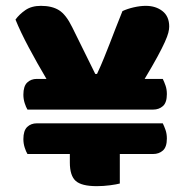

<svg xmlns="http://www.w3.org/2000/svg" viewBox="-20 -629 637 657"><path d="M559 -538Q559 -529 556 -517Q553 -505 544 -485Q535 -465 518.5 -434.5Q502 -404 475 -359H537Q542 -349 546.5 -336Q551 -323 551 -307Q551 -278 537.5 -266Q524 -254 504 -254H74Q69 -262 64.5 -276Q60 -290 60 -305Q60 -334 73 -346.5Q86 -359 106 -359H139Q107 -413 78.5 -466.5Q50 -520 33 -562Q46 -580 67 -594.5Q88 -609 120 -609Q158 -609 182 -594Q206 -579 227 -536L306 -376H312Q326 -406 336 -431Q346 -456 355.5 -480Q365 -504 375 -530.5Q385 -557 399 -591Q416 -599 438 -604Q460 -609 479 -609Q513 -609 536 -591Q559 -573 559 -538ZM390 -102V-1Q379 2 356.5 5Q334 8 311 8Q259 8 239 -10Q219 -28 219 -73V-102H74Q69 -110 64.5 -124Q60 -138 60 -153Q60 -182 73 -194.5Q86 -207 106 -207H537Q542 -197 546.5 -184Q551 -171 551 -155Q551 -126 537.5 -114Q524 -102 504 -102Z"/></svg>

Font: Baloo Bhai 2 ExtraBold
Style: Regular
Weight: 800
Designer: Supriya Tembe, Noopur Datye and Ek Type
Foundry: Ek Type
Version: Version 1.640;PS 1.000;hotconv 16.6.51;makeotf.lib2.5.65220;